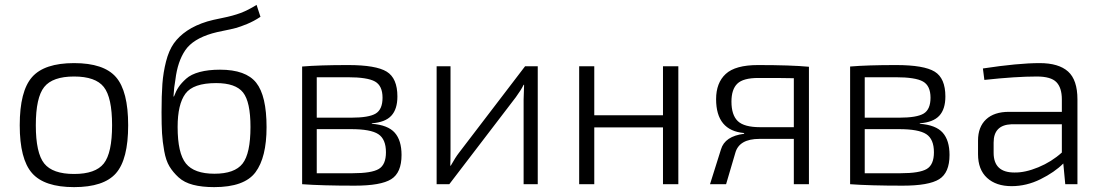

<svg xmlns="http://www.w3.org/2000/svg" viewBox="-20 -756 4523 788"><path d="M61 -242Q61 -382 111.5 -439.5Q162 -497 284 -497Q406 -497 456 -439.5Q506 -382 506 -242Q506 -102 456 -45Q406 12 284 12Q162 12 111.5 -45.5Q61 -103 61 -242ZM406 -399Q372 -442 284 -442Q196 -442 161.5 -399Q127 -356 127 -242Q127 -128 161.5 -85Q196 -42 284 -42Q372 -42 406 -85Q440 -128 440 -242Q440 -356 406 -399Z M1033 -736 1049 -687Q1022 -669 994 -657.5Q966 -646 947.5 -641Q929 -636 898.5 -630Q868 -624 851 -619Q772 -596 740.5 -550Q709 -504 700 -430Q694 -398 692 -360H694Q702 -382 713 -398.5Q724 -415 744 -433Q764 -451 799.5 -460.5Q835 -470 883 -470Q989 -470 1031.5 -416.5Q1074 -363 1074 -234Q1074 -110 1028.5 -49Q983 12 859 12Q809 12 772.5 2.5Q736 -7 713 -28Q690 -49 675.5 -73Q661 -97 654 -136Q647 -175 645 -209Q643 -243 643 -295Q643 -365 646.5 -412Q650 -459 661.5 -504Q673 -549 693.5 -578Q714 -607 748 -630Q782 -653 831 -668Q851 -674 893.5 -682.5Q936 -691 967 -702.5Q998 -714 1033 -736ZM867 -415Q773 -415 741 -371.5Q709 -328 709 -235Q709 -127 743 -85Q777 -43 860 -43Q943 -43 975.5 -84.5Q1008 -126 1008 -235Q1008 -338 977.5 -376.5Q947 -415 867 -415Z M1506 -250V-248Q1572 -243 1600 -211.5Q1628 -180 1628 -120Q1628 -47 1585.5 -20.5Q1543 6 1436 6Q1300 6 1220 0V-483Q1291 -489 1409 -489Q1523 -489 1567 -462Q1611 -435 1611 -360Q1611 -308 1586 -281Q1561 -254 1506 -250ZM1280 -273H1421Q1494 -273 1522 -290Q1550 -307 1550 -355Q1550 -404 1519 -421.5Q1488 -439 1407 -439H1280ZM1280 -226V-45H1427Q1505 -45 1534.5 -62.5Q1564 -80 1564 -131Q1564 -185 1532.5 -205.5Q1501 -226 1421 -226Z M2187 0H2129V-348Q2129 -366 2131 -408H2129Q2119 -387 2097 -357L1824 0H1772V-484H1829V-138Q1829 -98 1828 -76H1830Q1849 -110 1863 -128L2135 -484H2187Z M2764 -484V0H2701V-233H2419V0H2357V-484H2419V-283H2701V-484Z M3034 -207V-210Q2919 -220 2919 -349Q2919 -416 2958.5 -452.5Q2998 -489 3091 -489Q3226 -489 3300 -482V0H3238V-186H3097Q3014 -186 2998 -129L2960 0H2894L2939 -143Q2955 -197 3034 -207ZM3238 -234V-435Q3203 -436 3092 -436Q3030 -436 3006 -412.5Q2982 -389 2982 -339Q2982 -284 3008 -259Q3034 -234 3100 -234Z M3755 -250V-248Q3821 -243 3849 -211.5Q3877 -180 3877 -120Q3877 -47 3834.5 -20.5Q3792 6 3685 6Q3549 6 3469 0V-483Q3540 -489 3658 -489Q3772 -489 3816 -462Q3860 -435 3860 -360Q3860 -308 3835 -281Q3810 -254 3755 -250ZM3529 -273H3670Q3743 -273 3771 -290Q3799 -307 3799 -355Q3799 -404 3768 -421.5Q3737 -439 3656 -439H3529ZM3529 -226V-45H3676Q3754 -45 3783.5 -62.5Q3813 -80 3813 -131Q3813 -185 3781.5 -205.5Q3750 -226 3670 -226Z M4020 -428 4014 -475Q4159 -497 4247 -497Q4325 -497 4363.5 -462.5Q4402 -428 4402 -348V0H4352L4344 -85Q4308 -49 4250.5 -20.5Q4193 8 4132 8Q4068 8 4031 -26Q3994 -60 3994 -123V-179Q3994 -235 4027 -266Q4060 -297 4121 -297H4338V-348Q4338 -396 4315.5 -419Q4293 -442 4235 -442Q4149 -442 4020 -428ZM4058 -171V-129Q4058 -48 4143 -48Q4187 -47 4241.5 -69.5Q4296 -92 4338 -130V-246H4131Q4058 -243 4058 -171Z"/></svg>

Font: Exo 2.0 Light
Style: Regular
Weight: 300
Designer: Natanael Gama
Version: Version 1.001;PS 001.001;hotconv 1.0.70;makeotf.lib2.5.58329